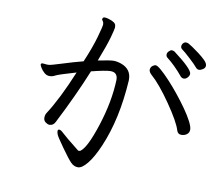

<svg xmlns="http://www.w3.org/2000/svg" viewBox="-85 -859 1169 1004"><g transform="rotate(10 500.0 -357.0)"><path d="M395 -527Q429 -614 441.5 -659.5Q454 -705 454 -712.5Q454 -720 453 -723Q451 -740 414 -751Q401 -755 393 -755Q385 -755 382 -750Q380 -746 380 -743.5Q380 -741 385 -734.5Q390 -728 390 -717.5Q390 -707 373.5 -648.5Q357 -590 323 -510Q272 -497 214 -478.5Q156 -460 145 -460H136Q132 -460 127 -461L115 -462Q106 -462 105 -456V-454Q105 -450 112.5 -437.5Q120 -425 132.5 -414Q145 -403 160.5 -403Q176 -403 190 -411Q204 -419 297 -446Q235 -296 179 -210Q172 -199 172 -184Q172 -169 183.5 -160.5Q195 -152 204 -152Q225 -152 235 -173Q316 -332 370 -465Q446 -484 471 -484Q509 -484 509 -444Q505 -328 463 -198Q421 -68 387 -46Q386 -45 382 -45H376Q368 -52 350 -66Q332 -80 312 -96.5Q292 -113 280 -124.5Q268 -136 260 -136Q252 -136 252 -127.5Q252 -119 256.5 -108Q261 -97 297.5 -45.5Q334 6 351 23.5Q368 41 389.5 41Q411 41 439 6.5Q467 -28 495 -93Q560 -244 573 -451V-457Q573 -512 519 -532Q496 -540 477.5 -540Q459 -540 395 -527ZM909 -578Q916 -571 924.5 -571Q933 -571 945 -578.5Q957 -586 957 -598.5Q957 -611 942 -626Q927 -641 906.5 -656.5Q886 -672 869.5 -683Q853 -694 847 -697Q841 -700 833 -700Q825 -700 818.5 -692.5Q812 -685 812 -675.5Q812 -666 822.5 -659Q833 -652 865 -622.5Q897 -593 909 -578ZM837 -520Q844 -512 854.5 -512Q865 -512 874 -522Q883 -532 883 -542Q883 -567 782 -643Q774 -647 767.5 -647Q761 -647 752.5 -638.5Q744 -630 744 -620.5Q744 -611 751 -605Q794 -572 837 -520ZM868 -239Q874 -220 892 -220Q910 -220 922 -229.5Q934 -239 934 -254.5Q934 -270 919.5 -298Q905 -326 881 -360Q857 -394 829.5 -428Q802 -462 775 -491Q748 -520 727.5 -537.5Q707 -555 698.5 -555Q690 -555 680 -547Q671 -538 671 -526.5Q671 -515 685 -502Q731 -462 793 -372.5Q855 -283 868 -239Z"/></g></svg>

Font: LXGW WenKai TC
Style: Regular
Weight: 400
Designer: LXGW / Fontworks Inc.
Foundry: LXGW / Fontworks Inc.
Version: Version 1.330